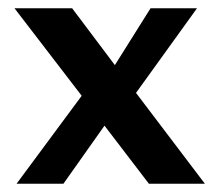

<svg xmlns="http://www.w3.org/2000/svg" viewBox="-20 -443 530 463"><path d="M474 0H339L232 -140L133 0H20L177 -212L15 -423H154L257 -286L343 -423H455L308 -219Z"/></svg>

Font: Synthetic SemiBold
Style: Regular
Weight: 600
Designer: Santiago Orozco
Foundry: Typemade
Version: Version 2.000; ttfautohint (v1.8.4.7-5d5b)